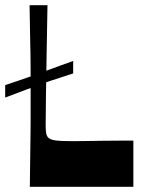

<svg xmlns="http://www.w3.org/2000/svg" viewBox="-44 -720 557 740"><path d="M238 -437Q205 -426 186 -420Q167 -414 155 -410Q143 -406 133 -402.5Q123 -399 107 -393Q92 -387 81.5 -383.5Q71 -380 59.5 -375.5Q48 -371 29 -364Q10 -357 -24 -344V-392Q9 -403 28 -409.5Q47 -416 58.5 -420Q70 -424 80.5 -427.5Q91 -431 106 -437Q122 -443 132 -446.5Q142 -450 154 -454.5Q166 -459 185 -466Q204 -473 238 -485ZM470 0H71Q72 -72 72.5 -118Q73 -164 73.5 -194.5Q74 -225 74 -247.5Q74 -270 74 -293.5Q74 -317 74 -350Q74 -383 74 -406.5Q74 -430 74 -452.5Q74 -475 73.5 -505.5Q73 -536 72 -582Q71 -628 70 -700H139Q137 -590 135.5 -500.5Q134 -411 133 -344Q132 -277 132 -234Q132 -215 134.5 -204Q137 -193 145 -187Q151 -183 160.5 -180.5Q170 -178 190 -177Q210 -176 245 -176Q261 -176 290 -176.5Q319 -177 352 -177.5Q385 -178 416.5 -178Q448 -178 470 -178Z"/></svg>

Font: Ojuju ExtraLight
Style: Bold
Weight: 700
Version: Version 1.000